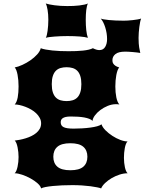

<svg xmlns="http://www.w3.org/2000/svg" viewBox="-20 -801 821 1090"><path d="M63.5 -2.9Q76.7 -4.4 92.8 -7.6Q108.9 -10.7 125.7 -15.9Q142.6 -21 158.2 -28.6Q173.8 -36.1 186.3 -46.6Q198.7 -57.1 206.1 -70.6Q213.4 -84 213.4 -101.1Q213.4 -117.2 205.6 -131.6Q197.8 -146 185.3 -158Q172.9 -169.9 156.7 -179.2Q140.6 -188.5 123.8 -194.8Q106.9 -201.2 91.3 -204.6Q75.7 -208 63.5 -208Q69.3 -213.9 73.7 -224.4Q78.1 -234.9 80.6 -248.3Q83 -261.7 84.2 -277.6Q85.4 -293.5 85.4 -310.1Q85.4 -327.6 84 -344.5Q82.5 -361.3 79.8 -376Q77.1 -390.6 73 -401.6Q68.8 -412.6 63.5 -418Q83.5 -421.9 107.4 -432.9Q131.3 -443.8 153.1 -459Q174.8 -474.1 190.9 -491.9Q207 -509.8 211.4 -527.3Q222.2 -522.9 239.3 -519.8Q256.3 -516.6 277.3 -514.4Q298.3 -512.2 321.8 -511.2Q345.2 -510.3 369.1 -510.3Q391.1 -510.3 411.9 -511Q432.6 -511.7 450.7 -513.7Q468.8 -515.6 483.4 -519Q498 -522.5 507.3 -527.3Q528.3 -516.6 543.9 -516.6Q566.4 -516.6 577.1 -534.7Q587.9 -552.7 587.9 -579.1Q587.9 -595.7 585.2 -612.5Q582.5 -629.4 577.6 -645Q572.8 -660.6 566.2 -673.8Q559.6 -687 551.8 -695.8Q556.6 -693.4 568.8 -691.2Q581.1 -689 598.1 -687.3Q615.2 -685.5 636.7 -684.6Q658.2 -683.6 682.1 -683.6Q690.9 -683.6 704.8 -684.3Q718.8 -685.1 733.4 -686.8Q748 -688.5 761.2 -690.7Q774.4 -692.9 781.2 -695.8Q778.3 -689 775.6 -676Q772.9 -663.1 771 -647.7Q769 -632.3 767.8 -616Q766.6 -599.6 766.6 -585.9Q766.6 -566.9 767.6 -554.4Q768.6 -542 770 -532.7Q771.5 -523.4 773.2 -516.1Q774.9 -508.8 776.4 -500.5Q769 -502 757.1 -503.2Q745.1 -504.4 732.7 -505.6Q720.2 -506.8 708.7 -507.3Q697.3 -507.8 690.9 -507.8Q652.3 -507.8 635.3 -493.9Q618.2 -480 618.2 -459.5Q618.2 -456.1 618.9 -450.7Q619.6 -445.3 623.3 -439.5Q627 -433.6 634.8 -428Q642.6 -422.4 656.7 -418Q651.4 -412.1 647.2 -400.9Q643.1 -389.6 640.4 -375.2Q637.7 -360.8 636.2 -344Q634.8 -327.1 634.8 -310.1Q634.8 -293.5 636.2 -277.6Q637.7 -261.7 640.4 -248.3Q643.1 -234.9 647.5 -224.4Q651.9 -213.9 657.7 -208Q653.3 -209 647.9 -209.2Q642.6 -209.5 638.2 -209.5Q615.2 -209.5 591.8 -200Q568.4 -190.4 549.6 -176.3Q530.8 -162.1 518.6 -145.5Q506.3 -128.9 505.4 -114.7Q499 -121.6 486.6 -126.5Q474.1 -131.3 457.8 -134.3Q441.4 -137.2 422.1 -138.4Q402.8 -139.6 382.3 -139.6Q364.3 -139.6 353 -137Q341.8 -134.3 335.4 -129.6Q329.1 -125 326.9 -119.1Q324.7 -113.3 324.7 -106.9Q324.7 -97.7 328.4 -90.8Q332 -84 340.3 -79.6Q348.6 -75.2 362.8 -73Q377 -70.8 397.9 -70.8Q421.4 -70.8 446 -72.3Q470.7 -73.7 492.7 -76.7Q514.6 -79.6 531.5 -84.2Q548.3 -88.9 556.2 -95.2Q562 -78.1 579.1 -61Q596.2 -43.9 617.9 -29.8Q639.6 -15.6 662.8 -6.8Q686 2 704.1 2Q698.7 6.8 694.8 16.8Q690.9 26.9 688.5 39.8Q686 52.7 684.8 67.1Q683.6 81.5 683.6 95.2Q683.6 109.4 685.1 123.3Q686.5 137.2 689.2 149.2Q691.9 161.1 695.8 169.9Q699.7 178.7 704.6 182.6Q682.6 182.6 658.9 190.2Q635.3 197.8 614 210.2Q592.8 222.7 576.7 238Q560.5 253.4 554.2 268.6Q547.4 265.6 531.5 262.5Q515.6 259.3 493.7 256.3Q471.7 253.4 445.3 251.7Q418.9 250 391.1 250Q361.8 250 333.3 251.2Q304.7 252.4 280.5 254.9Q256.3 257.3 238.5 260.7Q220.7 264.2 213.4 268.6Q210.4 254.9 193.4 239.7Q176.3 224.6 153.3 211.9Q130.4 199.2 105.7 190.9Q81.1 182.6 63 182.6Q68.4 178.7 72.5 168.9Q76.7 159.2 79.6 146Q82.5 132.8 84 118.2Q85.4 103.5 85.4 90.3Q85.4 77.6 84 63Q82.5 48.3 79.8 35.2Q77.1 22 73 11.7Q68.8 1.5 63.5 -2.9ZM273.9 -323.2Q273.9 -295.4 280 -276.9Q286.1 -258.3 297.1 -247.3Q308.1 -236.3 323.7 -231.7Q339.4 -227.1 357.9 -227.1Q376.5 -227.1 392.1 -231.7Q407.7 -236.3 418.7 -247.3Q429.7 -258.3 435.8 -276.9Q441.9 -295.4 441.9 -323.2Q441.9 -351.1 435.8 -369.6Q429.7 -388.2 418.7 -399.2Q407.7 -410.2 392.1 -414.8Q376.5 -419.4 357.9 -419.4Q339.4 -419.4 323.7 -414.8Q308.1 -410.2 297.1 -399.2Q286.1 -388.2 280 -369.6Q273.9 -351.1 273.9 -323.2ZM282.7 88.9Q282.7 125.5 305.9 145.5Q329.1 165.5 379.4 165.5Q429.7 165.5 452.9 145.5Q476.1 125.5 476.1 88.9Q476.1 52.2 452.9 32.2Q429.7 12.2 379.4 12.2Q329.1 12.2 305.9 32.2Q282.7 52.2 282.7 88.9ZM240.2 -586.4Q243.2 -591.8 245.8 -602.1Q248.5 -612.3 250.2 -626Q252 -639.6 253.2 -655.8Q254.4 -671.9 254.4 -688.5Q254.4 -719.7 250.2 -744.6Q246.1 -769.5 239.7 -781.2Q257.3 -775.4 290.3 -771Q323.2 -766.6 361.8 -766.6Q379.4 -766.6 397 -767.3Q414.6 -768.1 430.2 -770Q445.8 -772 458.5 -774.7Q471.2 -777.3 479 -781.2Q472.7 -768.6 469.7 -743.9Q466.8 -719.2 466.8 -688.5Q466.8 -657.7 469.7 -630.1Q472.7 -602.5 479 -586.4Q463.4 -591.3 432.4 -593.8Q401.4 -596.2 363.3 -596.2Q344.2 -596.2 325.7 -595.5Q307.1 -594.7 290.8 -593.5Q274.4 -592.3 261.2 -590.6Q248 -588.9 240.2 -586.4Z"/></svg>

Font: Arbutus
Style: Regular
Weight: 400
Designer: Karolina Lach
Foundry: Sorkin Type Co.
Version: Version 1.002